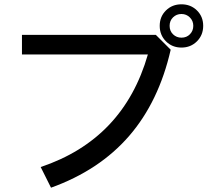

<svg xmlns="http://www.w3.org/2000/svg" viewBox="-20 -788 1002 892"><path d="M722 -668Q722 -711 751 -739.5Q780 -768 823 -768Q866 -768 895 -739.5Q924 -711 924 -668Q924 -625 895 -596Q866 -567 823 -567Q780 -567 751 -596Q722 -625 722 -668ZM878 -668Q878 -691 862 -707Q846 -723 823 -723Q800 -723 784 -707.5Q768 -692 768 -668Q768 -644 784 -628.5Q800 -613 823 -613Q847 -613 862.5 -629Q878 -645 878 -668ZM217 84 169 -12Q554 -141 667 -535H82V-626H704L773 -557Q718 -316 580 -156.5Q442 3 217 84Z"/></svg>

Font: Gmarket Sans TTF Medium
Style: Regular
Weight: 500
Designer: Creative Director : Sungho Lee; Art Director : Kiwoong Choi; Project Manager : Sori Yang, Jongwook Yoon; Font Designer :
Foundry: Sandoll Inc.
Version: Version 1.000;hotconv 1.0.109;makeotfexe 2.5.65596